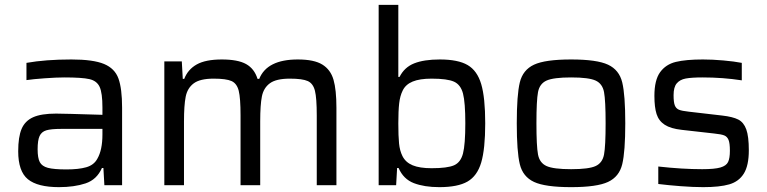

<svg xmlns="http://www.w3.org/2000/svg" viewBox="-20 -763 3160 791"><path d="M55 -140Q55 -199 69 -232Q83 -265 116.5 -280Q150 -295 211 -295Q240 -295 402 -290V-320Q402 -380 390.5 -405Q379 -430 348.5 -437Q318 -444 245 -444Q213 -444 164.5 -440.5Q116 -437 89 -433V-504Q168 -518 274 -518Q364 -518 408.5 -499.5Q453 -481 468 -439.5Q483 -398 483 -319V0H410L406 -71H400Q379 -23 332.5 -7.5Q286 8 223 8Q135 8 95 -24.5Q55 -57 55 -140ZM381 -109Q402 -145 402 -209V-232H232Q190 -232 170.5 -226Q151 -220 143 -202.5Q135 -185 135 -148Q135 -112 144 -95Q153 -78 177.5 -71.5Q202 -65 254 -65Q304 -65 335.5 -74Q367 -83 381 -109Z M1285 -287Q1285 -359 1277.5 -389Q1270 -419 1248 -429Q1226 -439 1174 -439Q1118 -439 1092 -420Q1066 -401 1059 -366Q1052 -331 1052 -263V0H971V-287Q971 -359 963.5 -389Q956 -419 934 -429Q912 -439 860 -439Q804 -439 778 -419.5Q752 -400 745 -364.5Q738 -329 738 -263V0H657V-510H729L733 -438H739Q754 -477 790.5 -497.5Q827 -518 894 -518Q960 -518 994 -499Q1028 -480 1041 -438H1048Q1080 -518 1207 -518Q1274 -518 1308 -497Q1342 -476 1354 -434.5Q1366 -393 1366 -319V0H1285Z M1622 -71H1616L1612 0H1540V-743H1621V-446H1626Q1646 -486 1686.5 -502Q1727 -518 1792 -518Q1867 -518 1906.5 -495Q1946 -472 1962.5 -416.5Q1979 -361 1979 -255Q1979 -149 1962.5 -93.5Q1946 -38 1906 -15Q1866 8 1790 8Q1728 8 1685 -8.5Q1642 -25 1622 -71ZM1897 -255Q1897 -341 1887.5 -377.5Q1878 -414 1850.5 -426.5Q1823 -439 1758 -439Q1709 -439 1680 -427Q1651 -415 1639 -390Q1628 -368 1624.5 -337Q1621 -306 1621 -255Q1621 -202 1624 -172Q1627 -142 1638 -120Q1651 -94 1680 -82Q1709 -70 1758 -70Q1823 -70 1850.5 -82Q1878 -94 1887.5 -131Q1897 -168 1897 -255Z M2109 -255Q2109 -372 2121.5 -423.5Q2134 -475 2180 -496.5Q2226 -518 2333 -518Q2439 -518 2485 -496.5Q2531 -475 2543.5 -423.5Q2556 -372 2556 -255Q2556 -138 2543.5 -86.5Q2531 -35 2485 -13.5Q2439 8 2333 8Q2226 8 2180 -13.5Q2134 -35 2121.5 -86.5Q2109 -138 2109 -255ZM2475 -255Q2475 -349 2468.5 -383.5Q2462 -418 2434 -431Q2406 -444 2333 -444Q2260 -444 2231.5 -431Q2203 -418 2196.5 -383.5Q2190 -349 2190 -255Q2190 -161 2196.5 -126.5Q2203 -92 2231.5 -79Q2260 -66 2333 -66Q2406 -66 2434 -79Q2462 -92 2468.5 -126.5Q2475 -161 2475 -255Z M2692 -5V-77Q2791 -66 2873 -66Q2924 -66 2948 -73Q2972 -80 2979.5 -95.5Q2987 -111 2987 -142Q2987 -173 2981.5 -186.5Q2976 -200 2964 -205Q2952 -210 2922 -213L2789 -228Q2743 -233 2718.5 -249Q2694 -265 2685 -293Q2676 -321 2676 -368Q2676 -433 2699.5 -465.5Q2723 -498 2764.5 -508Q2806 -518 2876 -518Q2915 -518 2960 -514Q3005 -510 3036 -504V-432Q2958 -444 2875 -444Q2829 -444 2805 -439.5Q2781 -435 2768 -419.5Q2755 -404 2755 -371Q2755 -342 2760 -329Q2765 -316 2777 -311Q2789 -306 2817 -303L2955 -287Q2999 -282 3021.5 -270.5Q3044 -259 3054.5 -230Q3065 -201 3065 -144Q3065 -81 3044.5 -48Q3024 -15 2984.5 -3.5Q2945 8 2877 8Q2836 8 2784 4Q2732 0 2692 -5Z"/></svg>

Font: Source Han Sans & Saira Hybrid
Style: Regular
Weight: 400
Designer: Ryoko NISHIZUKA 西塚涼子 (kana & ideographs); Paul D. Hunt (Latin, Greek & Cyrillic); Wenlong ZHANG 张文龙 (bopomofo); Sandoll 
Foundry: Adobe Systems Incorporated
Version: Version 1.00;August 2, 2021;FontCreator 13.0.0.2675 64-bit